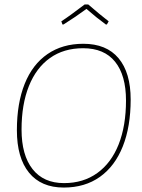

<svg xmlns="http://www.w3.org/2000/svg" viewBox="-20 -839 639 864"><path d="M568 -391Q568 -269 532.5 -180Q497 -91 429.5 -43Q362 5 267 5Q165 5 110.5 -62Q56 -129 56 -253Q56 -374 91 -461.5Q126 -549 193.5 -595.5Q261 -642 355 -642Q459 -642 513.5 -577Q568 -512 568 -391ZM77 -256Q77 -141 126.5 -78Q176 -15 268 -15Q355 -15 418 -60.5Q481 -106 514 -189.5Q547 -273 547 -387Q547 -500 498 -561Q449 -622 354 -622Q267 -622 205 -578Q143 -534 110 -451.5Q77 -369 77 -256ZM256 -743Q293 -767 361 -819H377Q429 -774 469 -743L461 -729H456Q416 -758 369 -799Q322 -764 266 -729H261Z"/></svg>

Font: Luna Sans Thin
Style: Italic
Weight: 250
Italic angle: -7°
Designer: Juan Pablo del Peral
Foundry: Huerta Tipografica
Version: Version 2.001; ttfautohint (v1.5)